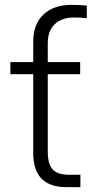

<svg xmlns="http://www.w3.org/2000/svg" viewBox="-20 -767 385 787"><path d="M22.5 -462.9V-512.7H116.2V-596.7Q116.2 -668 158.2 -707.5Q200.2 -747.1 273.4 -747.1Q306.6 -747.1 335.9 -744.1V-692.4Q310.5 -695.3 282.2 -695.3Q233.4 -695.3 204.6 -668Q175.8 -640.6 175.8 -589.8V-512.7H308.6V-462.9H175.8V-145.5Q175.8 -94.7 195.8 -72.8Q215.8 -50.8 259.8 -50.8H309.6V0H252Q116.2 0 116.2 -139.6V-462.9Z"/></svg>

Font: Gothic A1 Light
Style: Regular
Weight: 300
Version: Version 2.50